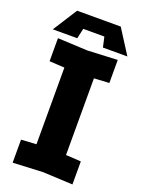

<svg xmlns="http://www.w3.org/2000/svg" viewBox="-163 -950 757 1026"><g transform="rotate(20 215.0 -436.5)"><path d="M45 4V-127L131 -132V-568L45 -573V-704L215 -696L385 -704V-573L299 -568V-132L385 -127V4L215 -4ZM142 -739H3L91 -877H339L427 -739H288L275 -797H155Z"/></g></svg>

Font: Tektur
Style: Bold
Weight: 700
Designer: Adam Jagosz
Foundry: Adam Jagosz
Version: Version 1.005;gftools[0.9.30]